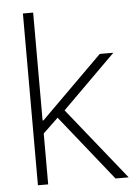

<svg xmlns="http://www.w3.org/2000/svg" viewBox="-52 -769 578 810"><g transform="rotate(-5 236.5 -364.0)"><path d="M113.3 -210V-270.5H122.6L383.8 -529.3H441.4L203.6 -293.5L198.7 -291.5ZM75.7 0V-727.5H119.1V0ZM404.3 0 174.8 -287.1 206.1 -316.4 460 0Z"/></g></svg>

Font: Inter 24pt ExtraLight
Style: Regular
Weight: 250
Designer: Rasmus Andersson
Foundry: rsms
Version: Version 4.001;git-66647c0bb